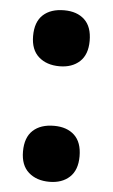

<svg xmlns="http://www.w3.org/2000/svg" viewBox="-46 -594 375 639"><g transform="rotate(5 141.5 -274.5)"><path d="M47 -467Q47 -514 72.5 -537.5Q98 -561 143 -561Q186 -561 211 -537.5Q236 -514 236 -467Q236 -421 210.5 -397.5Q185 -374 143 -374Q100 -374 73.5 -397.5Q47 -421 47 -467ZM47 -81Q47 -128 72.5 -151.5Q98 -175 143 -175Q186 -175 211 -151.5Q236 -128 236 -81Q236 -35 210.5 -11.5Q185 12 143 12Q100 12 73.5 -11.5Q47 -35 47 -81Z"/></g></svg>

Font: Noto Sans Thai Cond Blk
Style: Regular
Weight: 900
Width: 3
Designer: Monotype Design Team
Foundry: Monotype Imaging Inc.
Version: Version 2.002; ttfautohint (v1.8.4.7-5d5b)